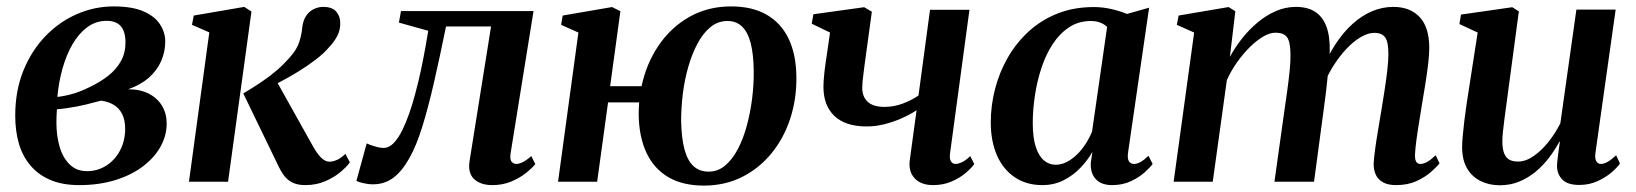

<svg xmlns="http://www.w3.org/2000/svg" viewBox="-20 -567 5104 599"><path d="M227 10.5Q175.5 10.5 138 -5.2Q100.5 -21 75.8 -49.8Q51 -78.5 39.2 -118Q27.5 -157.5 27.5 -206Q27.5 -284 53 -346.8Q78.5 -409.5 122 -454.5Q165.5 -499.5 220.5 -523.2Q275.5 -547 334.5 -547Q392.5 -547 427.8 -531.5Q463 -516 479.2 -491Q495.5 -466 495.5 -437.5Q495.5 -406 483 -377Q470.5 -348 445 -325.2Q419.5 -302.5 380 -288.5Q418 -288.5 444.8 -274.5Q471.5 -260.5 485.8 -236.5Q500 -212.5 500 -181.5Q500 -144.5 481.2 -110.2Q462.5 -76 427 -48.8Q391.5 -21.5 340.8 -5.5Q290 10.5 227 10.5ZM251.5 -33Q284 -33 311 -50Q338 -67 354 -96.5Q370 -126 370.5 -164Q370.5 -192.5 361.2 -211Q352 -229.5 335 -239.8Q318 -250 295.5 -253Q286.5 -251 274.8 -247.8Q263 -244.5 249.5 -241.2Q236 -238 221 -235Q207 -232.5 191.2 -230Q175.5 -227.5 157.5 -226Q157 -217 156.5 -206.5Q156 -196 156 -185Q156 -143 166.2 -108.5Q176.5 -74 197.8 -53.5Q219 -33 251.5 -33ZM159 -264.5Q178.5 -267 195.8 -271.2Q213 -275.5 228.5 -281.5Q244 -287.5 258 -294.5Q292 -310.5 317.5 -330.5Q343 -350.5 357.2 -376.2Q371.5 -402 371.5 -434Q371.5 -468.5 357 -485.2Q342.5 -502 312.5 -502Q279.5 -502 252.8 -482.5Q226 -463 206.5 -429.5Q187 -396 175 -353.2Q163 -310.5 159 -264.5Z M569.5 0 633 -466 579 -489.5 584.5 -518.5 742 -545.5 764.5 -531 691.5 0ZM932.5 10.5Q908 10.5 891.8 2.2Q875.5 -6 864.8 -21.2Q854 -36.5 845 -56.5L739 -275.5Q770 -294 796 -311.5Q822 -329 844 -348Q866 -367 884.5 -388.5Q907 -413.5 914.2 -437.8Q921.5 -462 923 -481.5Q925.5 -503.5 935.2 -517.8Q945 -532 959.2 -538.8Q973.5 -545.5 988 -545.5Q1016.5 -545.5 1029 -530.8Q1041.5 -516 1041.5 -495.5Q1042 -473.5 1032 -454.5Q1022 -435.5 1006.5 -419.5Q990.5 -400.5 965 -381Q939.5 -361.5 910.2 -343.5Q881 -325.5 852.5 -310.8Q824 -296 802 -286L836 -326L956.5 -110.5Q969 -88 981.8 -75.2Q994.5 -62.5 1008 -62.5Q1018 -62.5 1031 -68Q1044 -73.5 1057.5 -87L1071.5 -60.5Q1062 -47 1042.5 -30.5Q1023 -14 995 -1.8Q967 10.5 932.5 10.5Z M1573 -89Q1570 -69 1576.5 -62.2Q1583 -55.5 1590 -55.5Q1599 -55.5 1610.5 -61Q1622 -66.5 1637.5 -80L1650 -55Q1640 -42.5 1620.5 -27Q1601 -11.5 1574.5 -0.5Q1548 10.5 1516 10.5Q1479 10.5 1459 -8.5Q1439 -27.5 1445 -65L1512 -484.5H1371.5Q1352 -388.5 1334 -310Q1316 -231.5 1297.5 -171.8Q1279 -112 1256.5 -72.5Q1234 -32.5 1206.8 -12.2Q1179.5 8 1144 8Q1128.5 8 1112.5 4.2Q1096.5 0.5 1092 -3L1124 -119.5Q1128 -117.5 1137 -114.2Q1146 -111 1156.8 -108.2Q1167.5 -105.5 1177 -105.5Q1193.5 -105.5 1208 -120.5Q1222.5 -135.5 1234.8 -160.2Q1247 -185 1257.2 -214.5Q1267.5 -244 1275 -273Q1285.5 -311.5 1293.5 -349.5Q1301.5 -387.5 1307.2 -419.5Q1313 -451.5 1316 -471L1224.5 -496.5L1231 -532.5H1644.5Z M1883.5 -298H1981.5Q1996.5 -368.5 2034.5 -424.8Q2072.5 -481 2130.2 -514Q2188 -547 2261 -547Q2327 -547 2372 -521Q2417 -495 2440.5 -445.8Q2464 -396.5 2464.5 -327Q2465.5 -259.5 2445.8 -198.2Q2426 -137 2387.8 -89.8Q2349.5 -42.5 2295.8 -15.2Q2242 12 2176 12Q2110 12 2065.2 -14.2Q2020.5 -40.5 1997.2 -89.5Q1974 -138.5 1972.5 -207.5Q1972.5 -217.5 1973 -227.8Q1973.5 -238 1974 -247.5H1877L1843 0H1721L1784.5 -465.5L1730.5 -489.5L1735.5 -518.5L1889.5 -545L1915.5 -532ZM2249.5 -501.5Q2219.5 -501.5 2196.2 -482.2Q2173 -463 2155.8 -430.5Q2138.5 -398 2127 -357.5Q2115.5 -317 2110.2 -273.8Q2105 -230.5 2105 -190.5Q2106 -136 2115.5 -100.8Q2125 -65.5 2143.8 -48.5Q2162.5 -31.5 2191 -31.5Q2219.5 -31.5 2242.2 -50.5Q2265 -69.5 2282 -102Q2299 -134.5 2310 -175.2Q2321 -216 2326.5 -259.8Q2332 -303.5 2331.5 -345Q2331 -397.5 2322 -432.2Q2313 -467 2295 -484.2Q2277 -501.5 2249.5 -501.5Z M2700 -530.5 2676.5 -358.5Q2675.5 -349 2673.8 -336.8Q2672 -324.5 2671 -313Q2670 -301.5 2670 -292.5Q2670 -265.5 2687 -249.5Q2704 -233.5 2739.5 -233.5Q2769 -233.5 2796.8 -244Q2824.5 -254.5 2845.5 -269L2881.5 -536.5H3004.5L2944 -89Q2941.5 -71 2947 -63.2Q2952.5 -55.5 2960.5 -55.5Q2969 -55.5 2980.8 -60.8Q2992.5 -66 3007 -80L3019.5 -55Q3010.5 -42.5 2992.2 -27Q2974 -11.5 2948.2 -0.5Q2922.5 10.5 2891 10.5Q2865.5 10.5 2848.2 0.8Q2831 -9 2823.2 -26Q2815.5 -43 2818 -65L2839.5 -223Q2819 -209.5 2793 -198Q2767 -186.5 2739.2 -179.5Q2711.5 -172.5 2684.5 -172.5Q2617.5 -172.5 2583.2 -205.2Q2549 -238 2549 -296Q2549 -310.5 2550.8 -329.2Q2552.5 -348 2555.2 -367.2Q2558 -386.5 2560.5 -402.5L2569.5 -465.5L2512.5 -493L2517.5 -522.5L2676 -544.5Z M3499.5 -92.5Q3496.5 -71.5 3502.2 -63.5Q3508 -55.5 3518 -55.5Q3527 -55.5 3538 -61.5Q3549 -67.5 3563 -81L3576 -55.5Q3568.5 -45 3551 -29.2Q3533.5 -13.5 3507.8 -1.5Q3482 10.5 3449.5 10.5Q3416 10.5 3398.8 -8Q3381.5 -26.5 3383 -58.5L3388 -93Q3374 -68 3351.2 -44Q3328.5 -20 3298.5 -4.8Q3268.5 10.5 3232 10.5Q3182 10.5 3145.8 -14Q3109.5 -38.5 3090.2 -82.5Q3071 -126.5 3071 -185.5Q3071 -238 3084.5 -290Q3098 -342 3124.5 -388Q3151 -434 3190 -469.5Q3229 -505 3279.8 -525Q3330.5 -545 3392.5 -545Q3420 -545 3447.2 -538.8Q3474.5 -532.5 3496 -523.5L3565 -543ZM3434 -483Q3426 -491 3413.2 -496.2Q3400.5 -501.5 3383.5 -501.5Q3345 -501.5 3315.5 -482Q3286 -462.5 3264.5 -429.8Q3243 -397 3229.2 -355.5Q3215.5 -314 3208.8 -269.5Q3202 -225 3202 -183Q3202 -138 3211.2 -109.2Q3220.5 -80.5 3236.5 -66.8Q3252.5 -53 3273.5 -53Q3291 -53 3307.8 -61.5Q3324.5 -70 3339.5 -84.5Q3354.5 -99 3366.5 -117.5Q3378.5 -136 3387 -156.5Z M3834 -532 3817 -389.5Q3833.5 -420 3855.8 -448Q3878 -476 3904.8 -498Q3931.5 -520 3961.2 -532.8Q3991 -545.5 4023 -545.5Q4059.5 -545.5 4083 -530.2Q4106.5 -515 4118 -484.5Q4129.5 -454 4128.5 -408Q4128.5 -401 4127.8 -390.8Q4127 -380.5 4125.5 -368.8Q4124 -357 4122.5 -345L4106.5 -351.5Q4124 -395.5 4147.8 -431.2Q4171.5 -467 4199.8 -492.5Q4228 -518 4260.2 -531.8Q4292.5 -545.5 4327 -545.5Q4379 -545.5 4409 -513.8Q4439 -482 4439 -417Q4439 -396.5 4435.5 -367Q4432 -337.5 4426.8 -305Q4421.5 -272.5 4416.5 -243Q4412.5 -216 4407.5 -186.8Q4402.5 -157.5 4399 -130.8Q4395.5 -104 4394.5 -85.5Q4394 -68.5 4398.5 -62Q4403 -55.5 4411 -55.5Q4420.5 -55.5 4431.8 -61.5Q4443 -67.5 4459 -82.5L4471 -57.5Q4463 -47 4445 -31Q4427 -15 4399.5 -2.2Q4372 10.5 4335.5 10.5Q4311 10.5 4295.5 2.2Q4280 -6 4272.8 -20.8Q4265.5 -35.5 4265.5 -55.5Q4266 -71.5 4269.8 -99.2Q4273.5 -127 4279 -159.5Q4284.5 -192 4289.5 -222Q4294.5 -252.5 4299.5 -284.8Q4304.5 -317 4308 -347Q4311.5 -377 4311.5 -399.5Q4311.5 -436 4301.5 -450.2Q4291.5 -464.5 4267.5 -464.5Q4248 -464.5 4225.2 -451.2Q4202.5 -438 4179.8 -413.8Q4157 -389.5 4137 -357Q4117 -324.5 4104 -286L4125 -361.5Q4123.5 -341.5 4121.2 -320.2Q4119 -299 4116.5 -277.5Q4114 -256 4111 -235L4079.5 0H3956L3987 -221.5Q3991.5 -252 3996 -284.5Q4000.5 -317 4003.5 -346.8Q4006.5 -376.5 4006 -398.5Q4005.5 -437 3995.2 -451Q3985 -465 3959 -465Q3941.5 -465 3920.8 -452.8Q3900 -440.5 3879 -419.8Q3858 -399 3839.2 -372.5Q3820.5 -346 3807.5 -317L3763.5 0H3641.5L3705.5 -465.5L3651.5 -489.5L3657 -518.5L3813 -545Z M4659 11Q4626.5 11 4600 -1.8Q4573.5 -14.5 4557.8 -40.2Q4542 -66 4541.5 -106.5Q4541.5 -122 4543.5 -144Q4545.5 -166 4548.5 -190.8Q4551.5 -215.5 4555 -239.2Q4558.5 -263 4561.5 -281.5L4590 -465.5L4533 -492L4538 -521.5L4698 -544.5L4718.5 -531.5L4685.5 -285Q4683 -265 4679.8 -242.2Q4676.5 -219.5 4673.8 -197.8Q4671 -176 4669 -157.8Q4667 -139.5 4667 -127.5Q4667 -104 4672.2 -89.8Q4677.5 -75.5 4688.2 -69.2Q4699 -63 4716 -63Q4740 -63 4764.5 -80Q4789 -97 4810.8 -124.2Q4832.5 -151.5 4848 -182.5L4898 -537H5020.5L4957.5 -90.5Q4955 -73 4960 -64.2Q4965 -55.5 4974.5 -55.5Q4983.5 -55.5 4995 -61.8Q5006.5 -68 5022 -82.5L5034 -57Q5026 -45 5007.8 -29.2Q4989.5 -13.5 4963.8 -1.8Q4938 10 4907 10Q4871 10 4854.5 -6.5Q4838 -23 4837.5 -48.5Q4837.5 -52.5 4838.2 -61Q4839 -69.5 4840.5 -80.8Q4842 -92 4843.5 -103.5Q4845 -115 4846.5 -124.5L4845 -125Q4831 -99 4812.5 -74.8Q4794 -50.5 4770.8 -31.2Q4747.5 -12 4719.8 -0.5Q4692 11 4659 11Z"/></svg>

Font: Merriweather 72pt SemiBold
Style: Italic
Weight: 600
Italic angle: -7.8°
Version: Version 2.101